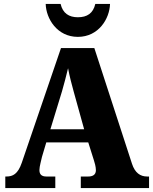

<svg xmlns="http://www.w3.org/2000/svg" viewBox="-20 -959 780 979"><path d="M377 -771C483 -771 539 -864 541 -939H466C455 -891 424 -871 377 -871C332 -871 300 -891 289 -939H213C215 -864 271 -771 377 -771ZM7 0H262V-59H216C190 -59 181 -72 181 -92C181 -111 191 -143 194 -159L216 -233H430L459 -141C462 -132 469 -109 469 -91C469 -66 450 -59 430 -59H392V0H740V-59H730C695 -59 668 -78 653 -124L461 -714H291L91 -129C71 -71 45 -59 13 -59H7ZM237 -300 296 -493C306 -528 317 -569 327 -611C335 -568 346 -528 356 -491L409 -300Z"/></svg>

Font: Noto Serif Georgian SemiCondensed Black
Style: Regular
Weight: 900
Width: 4
Designer: Monotype Design Team, Akaki Razmadze
Foundry: Google LLC
Version: Version 2.003